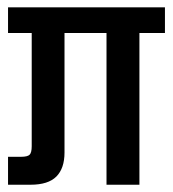

<svg xmlns="http://www.w3.org/2000/svg" viewBox="-20 -508 476 528"><path d="M67.2 -105.9V-450H157.4V-88.5Q157.4 -45.1 135 -22.5Q112.5 0 64.1 0H2.1V-76.8H37.5Q56 -76.8 61.6 -82.7Q67.2 -88.6 67.2 -105.9ZM272.9 -451.6H363.4V0H272.9ZM433.6 -487.9V-417.2H2.1V-487.9Z"/></svg>

Font: Teko Variable Light
Style: Regular
Weight: 300
Designer: Manushi Parikh, Jonny Pinhorn
Foundry: Indian Type Foundry
Version: Version 3.000